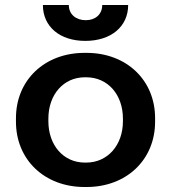

<svg xmlns="http://www.w3.org/2000/svg" viewBox="-20 -741 686 770"><path d="M152 -721C152 -635 219 -577 322 -577C426 -577 494 -635 494 -721H390C390 -684 363 -660 324 -660C284 -660 256 -684 256 -721ZM319 9H327C487 9 602 -100 602 -253V-267C602 -420 487 -529 327 -529H319C159 -529 44 -420 44 -267V-253C44 -100 159 9 319 9ZM320 -89C235 -89 174 -158 174 -255V-265C174 -362 235 -431 320 -431H326C412 -431 473 -362 473 -265V-255C473 -158 411 -89 326 -89Z"/></svg>

Font: Fixel Display SemiBold
Style: Regular
Weight: 600
Designer: AlfaBravo + MacPaw
Foundry: Kyrylo Tkachov, Marchela Mozhyna, Serhii Makarenko, Maria Weinstein, Zakhar Kryvoshyya
Version: Version 1.211